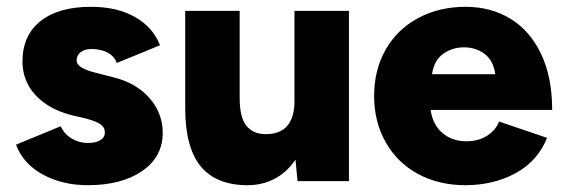

<svg xmlns="http://www.w3.org/2000/svg" viewBox="-20 -532 1656 564"><path d="M27 -107 158 -161Q170 -137 191.5 -124.5Q213 -112 238 -112Q261 -112 274.5 -120Q288 -128 288 -143Q288 -158 275 -167Q262 -176 232 -184L189 -194Q121 -212 83.5 -253.5Q46 -295 46 -351Q46 -428 99 -470Q152 -512 247 -512Q325 -512 377.5 -481.5Q430 -451 450 -399L323 -347Q316 -367 296 -377.5Q276 -388 249 -388Q228 -388 216.5 -378.5Q205 -369 205 -354Q205 -332 262 -318L313 -305Q381 -288 419.5 -243.5Q458 -199 458 -142Q458 -71 397.5 -29.5Q337 12 238 12Q163 12 105.5 -19.5Q48 -51 27 -107Z M848 -63Q823 -26 787 -7Q751 12 707 12Q615 12 569.5 -43.5Q524 -99 524 -215V-500H684V-244Q684 -188 703.5 -163Q723 -138 761 -138Q803 -138 824 -162.5Q845 -187 845 -235V-500H1005V0H854Z M1079 -250Q1079 -327 1113 -386.5Q1147 -446 1208.5 -479Q1270 -512 1348 -512Q1421 -512 1478.5 -477.5Q1536 -443 1569 -374.5Q1602 -306 1602 -209H1245Q1251 -166 1279.5 -141.5Q1308 -117 1350 -117Q1385 -117 1410.5 -133Q1436 -149 1446 -175L1587 -127Q1559 -58 1494 -23Q1429 12 1347 12Q1269 12 1208 -21Q1147 -54 1113 -114Q1079 -174 1079 -250ZM1435 -314Q1429 -355 1403 -374Q1377 -393 1343 -393Q1309 -393 1282 -374Q1255 -355 1249 -314Z"/></svg>

Font: Oak Sans ExtraBold
Style: Regular
Weight: 800
Designer: Erik Kennedy, Walven
Foundry: Erik Kennedy, Walven
Version: Version 1.000